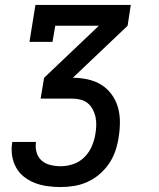

<svg xmlns="http://www.w3.org/2000/svg" viewBox="-20 -550 640 775"><path d="M225 205Q198 205 172 201.5Q146 198 122 189Q98 180 78 164.5Q58 149 45.5 127Q33 105 29 79Q25 53 29 27Q29 26 29.5 25Q30 24 30 23H125Q125 23 125 23.5Q125 24 125 25Q122 46 128 66Q134 86 148.5 98.5Q163 111 183.5 116Q204 121 225 121Q250 121 275.5 112.5Q301 104 320.5 84.5Q340 65 350.5 40.5Q361 16 365 -9Q368 -26 368.5 -44Q369 -62 365.5 -78Q362 -94 354 -109Q346 -124 333.5 -134Q321 -144 304.5 -148Q288 -152 270 -152H144L158 -236L379 -446H203L192 -381H99L123 -530H508L495 -446L274 -236Q305 -236 334.5 -229.5Q364 -223 388.5 -208Q413 -193 430.5 -169Q448 -145 456 -117Q464 -89 464 -58Q464 -27 459 4Q455 31 446 58Q437 85 421 109Q405 133 382.5 152.5Q360 172 333.5 184Q307 196 279.5 200.5Q252 205 225 205Z"/></svg>

Font: Iosevka Curly Slab MdExObl
Style: Regular
Weight: 500
Width: 7
Italic angle: -9°
Monospace: yes
Designer: Belleve Invis
Foundry: Belleve Invis
Version: Version 11.1.0; ttfautohint (v1.8.3)